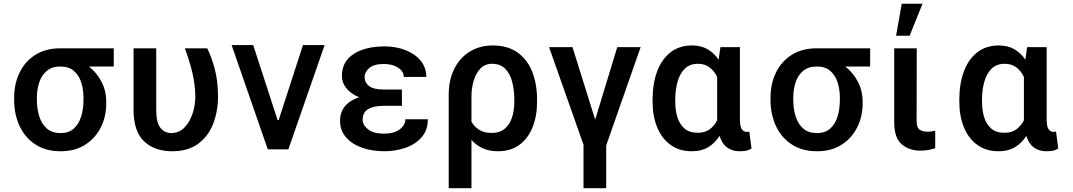

<svg xmlns="http://www.w3.org/2000/svg" viewBox="-20 -781 5609 1004"><path d="M54 -258.5V-269.9Q54 -343 82.4 -401.6Q110.8 -460.2 165 -494.3Q219.1 -528.4 295.8 -528.4H574.9V-433.2H445Q486.2 -400.9 510.8 -353.5Q535.5 -306.1 535.5 -248.6V-238.6Q535.5 -172.2 507.5 -115.6Q479.4 -58.9 426.1 -24.5Q372.9 9.9 297.2 9.9Q219.8 9.9 165.5 -25.4Q111.2 -60.7 82.6 -121.6Q54 -182.5 54 -258.5ZM172.9 -269.9V-258.5Q172.9 -211.3 185.4 -171.9Q197.8 -132.5 225 -108.8Q252.1 -85.2 297.2 -85.2Q340.2 -85.2 366.3 -108.8Q392.4 -132.5 404.5 -171.9Q416.5 -211.3 416.5 -258.5V-269.9Q416.5 -313.9 404.5 -351Q392.4 -388.1 365.9 -410.7Q339.5 -433.2 295.8 -433.2Q252.1 -433.2 225 -410.7Q197.8 -388.1 185.4 -351Q172.9 -313.9 172.9 -269.9Z M678.3 -528.4H796.9V-206.7Q796.9 -139.2 819.2 -112.2Q841.6 -85.2 875.4 -85.2Q916.2 -85.2 944.2 -114Q972.3 -142.8 986.9 -186.8Q1001.4 -230.8 1001.4 -276.6Q1000.4 -341.6 984.9 -404.7Q969.5 -467.7 946.7 -528.4H1063.6Q1085.9 -483.7 1103 -420.3Q1120 -356.9 1120 -276.6Q1120 -199.2 1094.8 -134.1Q1069.6 -68.9 1016.7 -29.5Q963.8 9.9 880.7 9.9Q787.6 9.9 733 -42.4Q678.3 -94.8 678.3 -208.1Z M1677.6 -545.5 1487.9 0H1380.3L1191.1 -545.5H1304L1431.5 -153.1H1437.1L1564.3 -545.5Z M1985.1 -312.9H2081.7V-227.6H1985.1Q1933.6 -227.6 1905 -210.4Q1876.4 -193.2 1876.4 -154.5Q1876.4 -126.4 1905.2 -104.2Q1933.9 -82 1987.2 -82Q2040.1 -82 2070 -104.6Q2099.8 -127.1 2099.8 -157.3H2217.3Q2217.3 -99.4 2183.9 -62.3Q2150.6 -25.2 2098.7 -7.6Q2046.9 9.9 1991.1 9.9Q1924.4 9.9 1871.8 -9.1Q1819.2 -28.1 1788.7 -63.7Q1758.2 -99.4 1758.2 -149.1Q1758.2 -195 1784.3 -226Q1810.4 -257.1 1858.3 -272.4Q1816.1 -289.4 1791.9 -318.9Q1767.8 -348.4 1767.8 -383.5Q1767.8 -459.2 1829.5 -498.8Q1891.3 -538.4 1991.1 -538.4Q2050.8 -538.4 2100.3 -519Q2149.9 -499.6 2179.5 -463.8Q2209.2 -427.9 2209.2 -378.6H2091.3Q2091.3 -408.4 2061.4 -427.4Q2031.6 -446.4 1987.6 -446.4Q1935 -446.4 1910.7 -424.9Q1886.4 -403.4 1886.4 -378.6Q1886.4 -349.4 1910 -331.1Q1933.6 -312.9 1985.1 -312.9Z M2326.3 203.1V-283.4Q2326.3 -364.3 2356.2 -422.6Q2386 -480.8 2438.2 -512.1Q2490.4 -543.3 2557.2 -543.3Q2633.9 -543.3 2685.4 -507.1Q2736.9 -470.9 2762.6 -406.8Q2788.4 -342.7 2788.4 -259.6V-249.6Q2788.4 -174.4 2764.9 -115.6Q2741.5 -56.8 2695.8 -23.4Q2650.2 9.9 2584.2 9.9Q2539.1 9.9 2504.6 -5.5Q2470.2 -21 2445.3 -49.4V203.1ZM2445.3 -277.3V-144.5Q2460.6 -117.9 2486.2 -101.9Q2511.7 -85.9 2551.1 -85.9Q2593.4 -85.9 2619.5 -108Q2645.6 -130 2657.5 -167.1Q2669.4 -204.2 2669.4 -249.6V-259.6Q2669.4 -310.4 2658.2 -353.2Q2647 -396 2621.6 -421.7Q2596.2 -447.4 2553.6 -447.4Q2515.3 -447.4 2491.5 -421.9Q2467.7 -396.3 2456.5 -357.2Q2445.3 -318.2 2445.3 -277.3Z M2973.7 -534.4 3092.3 -155.5 3207.7 -534.4H3329.9L3149.9 -20.2V203.1H3031.2V-24.1L2851.2 -534.4Z M3392.4 -249.6V-259.6Q3392.4 -342.7 3416 -406.8Q3439.6 -470.9 3485.8 -507.1Q3532 -543.3 3599.1 -543.3Q3645.6 -543.3 3679.7 -523.8Q3713.8 -504.3 3737.6 -469.1L3747.2 -534.4H3849.1V-159.8Q3849.1 -119 3859.2 -105.1Q3869.3 -91.3 3884.9 -91.3Q3893.1 -91.3 3898.1 -93.4L3909.8 -4.6Q3893.8 5.3 3879.1 7.6Q3864.3 9.9 3848 9.9Q3809.7 9.9 3782.8 -9.2Q3756 -28.4 3742.5 -70.3Q3718.8 -32.3 3683.2 -11.2Q3647.7 9.9 3598.4 9.9Q3532.3 9.9 3486.3 -23.4Q3440.3 -56.8 3416.4 -115.6Q3392.4 -174.4 3392.4 -249.6ZM3511 -259.6V-249.6Q3511 -204.2 3522.5 -167.3Q3534.1 -130.3 3559.8 -108.5Q3585.6 -86.6 3628.2 -86.6Q3665.8 -86.6 3690.3 -104.4Q3714.8 -122.2 3730.1 -152V-378.9Q3714.8 -410.2 3690.3 -428.8Q3665.8 -447.4 3629.6 -447.4Q3587 -447.4 3560.9 -421.7Q3534.8 -396 3522.9 -353.2Q3511 -310.4 3511 -259.6Z M4009.2 -258.5V-269.9Q4009.2 -343 4037.6 -401.6Q4066.1 -460.2 4120.2 -494.3Q4174.4 -528.4 4251.1 -528.4H4530.2V-433.2H4400.2Q4441.4 -400.9 4466.1 -353.5Q4490.8 -306.1 4490.8 -248.6V-238.6Q4490.8 -172.2 4462.7 -115.6Q4434.7 -58.9 4381.4 -24.5Q4328.1 9.9 4252.5 9.9Q4175.1 9.9 4120.7 -25.4Q4066.4 -60.7 4037.8 -121.6Q4009.2 -182.5 4009.2 -258.5ZM4128.2 -269.9V-258.5Q4128.2 -211.3 4140.6 -171.9Q4153.1 -132.5 4180.2 -108.8Q4207.4 -85.2 4252.5 -85.2Q4295.5 -85.2 4321.6 -108.8Q4347.7 -132.5 4359.7 -171.9Q4371.8 -211.3 4371.8 -258.5V-269.9Q4371.8 -313.9 4359.7 -351Q4347.7 -388.1 4321.2 -410.7Q4294.7 -433.2 4251.1 -433.2Q4207.4 -433.2 4180.2 -410.7Q4153.1 -388.1 4140.6 -351Q4128.2 -313.9 4128.2 -269.9Z M4655.9 -528.4H4773.8L4773.1 -149.9Q4773.1 -113.6 4788.7 -103Q4804.3 -92.3 4829.2 -92.3Q4840.9 -92.3 4852.3 -94.1Q4863.6 -95.9 4870.4 -97.7V-5.7Q4856.2 -1.4 4837.2 2.7Q4818.2 6.7 4792.3 6.7Q4733.3 6.7 4694.6 -27.2Q4655.9 -61.1 4655.9 -142.4ZM4665.8 -594.1 4695.3 -761.4H4804L4736.5 -594.1Z M4996.4 -249.6V-259.6Q4996.4 -342.7 5020.1 -406.8Q5043.7 -470.9 5089.8 -507.1Q5136 -543.3 5203.1 -543.3Q5249.6 -543.3 5283.7 -523.8Q5317.8 -504.3 5341.6 -469.1L5351.2 -534.4H5453.1V-159.8Q5453.1 -119 5463.2 -105.1Q5473.4 -91.3 5489 -91.3Q5497.2 -91.3 5502.1 -93.4L5513.8 -4.6Q5497.9 5.3 5483.1 7.6Q5468.4 9.9 5452.1 9.9Q5413.7 9.9 5386.9 -9.2Q5360.1 -28.4 5346.6 -70.3Q5322.8 -32.3 5287.3 -11.2Q5251.8 9.9 5202.4 9.9Q5136.4 9.9 5090.4 -23.4Q5044.4 -56.8 5020.4 -115.6Q4996.4 -174.4 4996.4 -249.6ZM5115.1 -259.6V-249.6Q5115.1 -204.2 5126.6 -167.3Q5138.1 -130.3 5163.9 -108.5Q5189.6 -86.6 5232.2 -86.6Q5269.9 -86.6 5294.4 -104.4Q5318.9 -122.2 5334.2 -152V-378.9Q5318.9 -410.2 5294.4 -428.8Q5269.9 -447.4 5233.7 -447.4Q5191.1 -447.4 5165 -421.7Q5138.8 -396 5127 -353.2Q5115.1 -310.4 5115.1 -259.6Z"/></svg>

Font: Interface Medium
Style: Regular
Weight: 500
Designer: Rasmus Andersson
Foundry: rsms
Version: Version 1.8